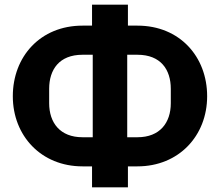

<svg xmlns="http://www.w3.org/2000/svg" viewBox="-20 -760 944 824"><path d="M375 44H529V-46H570C747 -46 869 -177 869 -347C869 -517 751 -650 570 -650H529V-740H375V-650H334C153 -650 35 -517 35 -347C35 -177 157 -46 334 -46H375ZM334 -171C238 -171 191 -233 191 -317V-379C191 -461 234 -525 334 -525H378V-171ZM526 -171V-525H570C670 -525 713 -461 713 -379V-317C713 -233 666 -171 570 -171Z"/></svg>

Font: LVC Sans
Style: Bold
Weight: 700
Designer: Mike Abbink, Paul van der Laan, Pieter van Rosmalen
Foundry: Bold Monday
Version: Version 3.0